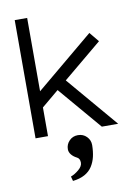

<svg xmlns="http://www.w3.org/2000/svg" viewBox="-103 -764 807 1113"><g transform="rotate(-10 300.0 -207.5)"><path d="M237.8 -253.4 136.7 -168.9V0H63.5V-695.8H136.7V-264.2L476.6 -547.4L523.4 -490.7L294.4 -300.3L549.8 0H453.6ZM280.3 151.4Q260.7 141.6 248.8 127Q236.8 112.3 236.8 95.2Q236.8 66.4 257.1 45.4Q277.3 24.4 308.1 24.4Q338.9 24.4 359.4 45.2Q379.9 65.9 379.9 95.2Q379.4 133.3 372.3 163.6Q365.2 193.8 349.1 219.2Q333 244.6 304.2 260.5Q275.4 276.4 234.4 280.8L227.1 253.9Q251 245.1 274.4 225.3Q297.9 205.6 297.9 184.1Q297.9 159.7 280.3 151.4Z"/></g></svg>

Font: Anka/Coder
Style: Regular
Weight: 400
Monospace: yes
Version: Version 001.100